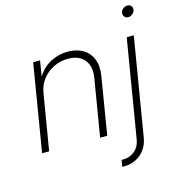

<svg xmlns="http://www.w3.org/2000/svg" viewBox="-131 -838 1063 1155"><g transform="rotate(-15 400.5 -261.0)"><path d="M144.5 -349.1 86.4 0H42.5L132.3 -542.5H175.3L155.3 -420.4L146.5 -421.4Q177.7 -487.8 232.4 -519Q287.1 -550.3 348.6 -550.3Q404.8 -550.3 443.8 -526.6Q482.9 -502.9 500 -459.5Q517.1 -416 506.8 -355.5L448.2 0H403.8L462.9 -355Q475.1 -426.3 441.2 -467.5Q407.2 -508.8 339.4 -508.8Q292 -508.8 250.5 -488.8Q209 -468.8 180.7 -432.6Q152.3 -396.5 144.5 -349.1ZM714.8 -542.5H758.8L657.7 66.9Q650.9 109.4 628.4 140.1Q606 170.9 572.8 187.5Q539.6 204.1 499.5 204.1H487.3L494.1 162.6H505.9Q544.9 162.6 575.7 137.2Q606.4 111.8 613.8 66.4ZM755.4 -656.2Q741.2 -656.2 732.4 -666.5Q723.6 -676.8 725.6 -691.4Q728 -705.6 740.2 -715.6Q752.4 -725.6 767.1 -725.6Q782.2 -725.6 790.8 -715.6Q799.3 -705.6 796.9 -690.9Q794.4 -676.8 782.2 -666.5Q770 -656.2 755.4 -656.2Z"/></g></svg>

Font: Inter 16pt ExtraLight
Style: Italic
Weight: 250
Italic angle: -9.3988°
Version: Version 4.001;git-66647c0bb